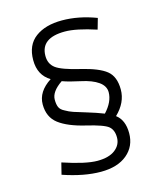

<svg xmlns="http://www.w3.org/2000/svg" viewBox="-104 -749 708 835"><g transform="rotate(-15 250.0 -331.0)"><path d="M140 -437Q88 -468 88 -536Q88 -604 133 -637.5Q178 -671 253 -671Q328 -671 407 -641L393 -592Q304 -621 253 -621Q144 -621 144 -540Q144 -504 170 -484.5Q196 -465 276 -446Q356 -427 389.5 -400Q423 -373 423 -314.5Q423 -256 373 -208Q409 -181 409 -122Q409 -63 366 -27Q323 9 247.5 9Q172 9 78 -23L91 -75Q193 -41 245 -41Q297 -41 325 -62.5Q353 -84 353 -117.5Q353 -151 333.5 -167.5Q314 -184 236 -202.5Q158 -221 118 -251.5Q78 -282 78 -339.5Q78 -397 140 -437ZM134 -346Q134 -325 139.5 -312Q145 -299 163 -290Q180 -280 198 -274L256 -256Q296 -244 329 -231Q369 -274 369 -317Q369 -345 341.5 -364.5Q314 -384 264 -394.5Q214 -405 184 -416Q134 -382 134 -346Z"/></g></svg>

Font: TypoPRO Lekton
Style: Regular
Weight: 400
Monospace: yes
Designer: Paolo Mazzetti, Luciano Perondi, Raffaele Flato, Elena Papassissa, Emilio Macchia, Michela Povoleri, Tobias Seemiller, R
Version: Version 34.000